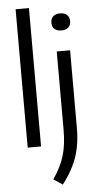

<svg xmlns="http://www.w3.org/2000/svg" viewBox="-66 -847 566 1117"><g transform="rotate(-5 217.0 -288.0)"><path d="M69.5 0V-808H147.5V0ZM202 197Q248 130 267.2 66.5Q286.5 3 286.5 -84.5V-542.5H364.5V-90Q364.5 -24 353.2 29.2Q342 82.5 318.2 131Q294.5 179.5 254.5 232ZM270 -711.5Q270 -735 284.2 -748.2Q298.5 -761.5 325 -761.5Q351 -761.5 365.2 -748.2Q379.5 -735 379.5 -711.5Q379.5 -688 365.2 -675Q351 -662 325 -662Q298.5 -662 284.2 -675Q270 -688 270 -711.5Z"/></g></svg>

Font: Encode Sans Semi Condensed
Style: Regular
Weight: 400
Width: 4
Designer: Multiple Designers
Foundry: Impallari Type
Version: Version 2.000